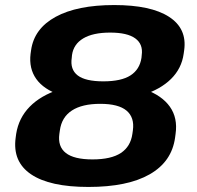

<svg xmlns="http://www.w3.org/2000/svg" viewBox="-20 -730 779 760"><path d="M330 10Q177 10 103 -40Q29 -90 42 -185L44 -200Q54 -263 97.5 -307.5Q141 -352 215 -376Q289 -400 388 -400Q487 -400 554 -376Q621 -352 652.5 -307.5Q684 -263 675 -200L673 -185Q660 -90 572.5 -40Q485 10 330 10ZM346 -99Q420 -99 458.5 -124.5Q497 -150 504 -200L506 -214Q513 -265 481 -292Q449 -319 377 -319Q305 -319 264.5 -292.5Q224 -266 217 -214L215 -200Q208 -150 240.5 -124.5Q273 -99 346 -99ZM379 -332Q283 -332 218 -354Q153 -376 123.5 -417.5Q94 -459 101 -517L103 -531Q115 -617 200.5 -663.5Q286 -710 432 -710Q577 -710 649 -663.5Q721 -617 709 -531L707 -517Q699 -459 657 -417.5Q615 -376 544.5 -354Q474 -332 379 -332ZM389 -408Q460 -408 496.5 -431.5Q533 -455 540 -501L541 -512Q547 -555 515.5 -578Q484 -601 416 -601Q348 -601 309.5 -578Q271 -555 265 -512L264 -501Q257 -455 287.5 -431.5Q318 -408 389 -408Z"/></svg>

Font: Pathway Extreme 28pt
Style: Bold Italic
Weight: 700
Italic angle: -8°
Designer: Eduardo Rodriguez Tunni
Foundry: Eduardo Rodriguez Tunni
Version: Version 1.001;gftools[0.9.26]